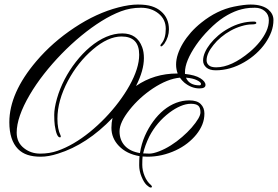

<svg xmlns="http://www.w3.org/2000/svg" viewBox="-20 -696 1236 854"><path d="M655.8 133.8Q655.8 138.2 650.4 138.2Q644.5 138.2 632.3 127Q620.1 115.7 609.6 90.1Q599.1 64.5 599.1 38.8Q599.1 13.2 600.6 -1.5Q543 -11.2 508.8 -46.9Q475.6 -81.5 475.6 -127.4Q475.6 -150.4 480.5 -171.4Q366.7 -52.7 238.3 -12.7Q195.8 1 161.6 1Q127.4 1 102.8 -7.1Q78.1 -15.1 60.1 -33.2Q21.5 -72.8 21.5 -152.3Q21.5 -282.7 141.6 -423.8Q213.9 -508.8 311.5 -573.2Q408.7 -637.7 506.8 -663.1Q555.7 -675.8 593.3 -675.8Q630.9 -675.8 655.3 -668Q679.7 -660.2 696.3 -645.5Q731.4 -615.7 731.4 -565.4Q731.4 -531.7 710.9 -501.5Q701.2 -489.7 697.3 -489.7Q693.4 -489.7 693.4 -494.6Q693.4 -496.1 699.2 -503.4Q717.3 -525.9 717.3 -567.9Q717.3 -609.9 685.3 -635.7Q653.3 -661.6 606.7 -661.6Q560.1 -661.6 518.1 -645.8Q476.1 -629.9 431.4 -602.1Q386.7 -574.2 341.3 -536.9Q295.9 -499.5 253.9 -456.3Q211.9 -413.1 175.5 -366.7Q139.2 -320.3 112.3 -274.4Q54.2 -175.3 54.2 -106Q54.2 -61.5 87.9 -36.1Q118.2 -12.7 158.9 -12.7Q199.7 -12.7 235.1 -24.9Q270.5 -37.1 306.9 -58.3Q343.3 -79.6 379.2 -108.6Q415 -137.7 447.5 -171.4Q480 -205.1 507.6 -241.7Q535.2 -278.3 555.7 -314.9Q599.1 -392.6 599.1 -452.6Q599.1 -533.7 520.5 -533.7Q460.4 -533.7 392.6 -475.6Q326.2 -418.9 282.2 -336.4Q235.4 -248 235.4 -168Q235.4 -122.1 249 -94.7Q250.5 -90.8 250.5 -89.8Q250.5 -85 246.6 -85Q231.4 -85 223.6 -138.7Q221.2 -155.3 221.2 -185.1Q221.2 -214.8 233.4 -257.8Q245.6 -300.8 267.1 -342.3Q288.6 -383.8 317.6 -420.9Q346.7 -458 379.9 -486.3Q453.1 -547.4 523.9 -547.4Q589.8 -547.4 612.3 -486.3Q620.1 -465.8 620.1 -437.5Q620.1 -382.8 585 -313.5Q665.5 -369.1 768.6 -369.1H770.5Q763.2 -386.7 763.2 -408.9Q763.2 -431.2 771.2 -455.3Q779.3 -479.5 793.9 -503.9Q808.6 -528.3 829.3 -551.8Q850.1 -575.2 876 -595.7Q944.8 -650.9 1020.5 -666.5Q1066.4 -675.8 1094.2 -675.8Q1122.1 -675.8 1141.8 -669.7Q1161.6 -663.6 1173.8 -653.3Q1196.3 -633.8 1196.3 -606.9Q1196.3 -580.1 1186.8 -554.4Q1177.2 -528.8 1160.2 -504.2Q1143.1 -479.5 1119.1 -457.8Q1095.2 -436 1066.4 -419.4Q1004.4 -383.3 939.5 -383.3Q911.6 -383.3 897.5 -396Q883.3 -408.7 883.3 -426.5Q883.3 -444.3 891.6 -463.1Q899.9 -481.9 914.8 -501Q929.7 -520 950.4 -537.8Q971.2 -555.7 996.1 -569.3Q1050.8 -600.1 1108.9 -600.1Q1120.1 -600.1 1120.1 -593.8Q1120.1 -587.4 1099.6 -587.4Q1079.1 -587.4 1054 -579.8Q1028.8 -572.3 1005.9 -559.6Q982.9 -546.9 963.4 -530.5Q943.8 -514.2 929.7 -496.1Q898.9 -458.5 898.9 -427.7Q898.9 -414.1 909.2 -405.3Q919.4 -396.5 941.4 -396.5Q1009.3 -396.5 1091.3 -465.3Q1142.1 -508.3 1164.6 -556.6Q1175.8 -581.1 1175.8 -606.2Q1175.8 -631.3 1158 -646.5Q1140.1 -661.6 1114 -661.6Q1087.9 -661.6 1071.3 -658.4Q1054.7 -655.3 1039.1 -650.4Q1007.3 -639.6 975.8 -619.4Q944.3 -599.1 910.4 -564.9Q876.5 -530.8 852.5 -496.1Q802.7 -423.3 802.7 -374.5V-367.2Q848.1 -362.3 871.1 -347.9Q894 -333.5 894 -318.1Q894 -302.7 867.2 -302.7Q831.1 -302.7 799.3 -329.1Q788.6 -338.4 780.3 -350.6Q725.6 -345.7 660.2 -302.7Q599.6 -262.2 556.2 -207.5Q511.7 -151.4 511.7 -112.3Q511.7 -73.2 534.9 -47.9Q558.1 -22.5 602.5 -15.1Q608.9 -56.2 624.5 -91.6Q640.1 -127 661.4 -156Q682.6 -185.1 708 -206.1Q761.7 -249.5 822.3 -249.5Q856.4 -249.5 872.8 -233.2Q889.2 -216.8 889.2 -191.2Q889.2 -165.5 879.9 -142.3Q870.6 -119.1 853.5 -97.9Q836.4 -76.7 813.2 -58.6Q790 -40.5 761.7 -27.3Q700.7 1 636.2 1Q625 1 614.3 0Q612.8 11.7 612.8 36.9Q612.8 62 623.3 87.2Q633.8 112.3 650.9 126.5Q655.8 131.3 655.8 133.8ZM807.1 -350.6Q821.8 -316.4 867.2 -316.4Q874 -316.4 874 -323.2Q874 -330.1 856.2 -339.1Q838.4 -348.1 807.1 -350.6ZM616.7 -13.7Q627.4 -12.7 644.3 -12.7Q661.1 -12.7 687.7 -22.9Q714.4 -33.2 740.2 -49.6Q766.1 -65.9 790 -86.7Q814 -107.4 832 -127.9Q871.6 -173.8 871.6 -196Q871.6 -218.3 861.3 -226.3Q851.1 -234.4 829.1 -234.4Q807.1 -234.4 783 -224.1Q758.8 -213.9 733.9 -195.3Q677.2 -152.3 644.5 -89.8Q624.5 -48.8 616.7 -13.7Z"/></svg>

Font: Pinyon Script
Style: Regular
Weight: 400
Designer: Nicole Fally
Foundry: Nicole Fally
Version: Version 1.005